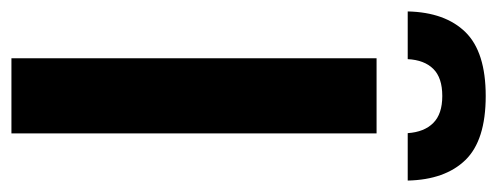

<svg xmlns="http://www.w3.org/2000/svg" viewBox="-305 -583 870 336"><g transform="rotate(90 130.0 -415.0)"><path d="M195.5 0H64V-639H195.5ZM130 -830Q207.5 -830 242 -794.5Q276.5 -759 278 -693.5H195Q193 -722.5 177.2 -738.2Q161.5 -754 130 -754Q98 -754 82.5 -738.2Q67 -722.5 65.5 -693.5H-18Q-16.5 -759 18.2 -794.5Q53 -830 130 -830Z"/></g></svg>

Font: Anek Latin Medium SemiBold
Style: Regular
Weight: 600
Version: Version 1.003